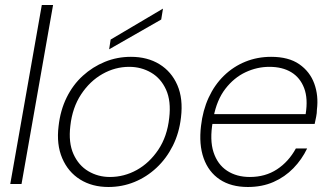

<svg xmlns="http://www.w3.org/2000/svg" viewBox="-20 -735 1314 767"><path d="M21 0 147 -715H192L66 0Z M413 12Q348 12 300 -18Q252 -48 228.5 -103Q205 -158 214 -231Q221 -294 246 -345Q271 -396 310.5 -432Q350 -468 399 -488Q448 -508 503 -508Q569 -508 617 -478.5Q665 -449 688.5 -395Q712 -341 703 -266Q696 -204 670.5 -153Q645 -102 605.5 -65Q566 -28 517 -8Q468 12 413 12ZM419 -28Q476 -28 526.5 -56Q577 -84 612.5 -137Q648 -190 656 -264Q664 -331 643.5 -376.5Q623 -422 583.5 -445Q544 -468 496 -468Q440 -468 389.5 -439.5Q339 -411 304 -358Q269 -305 261 -232Q253 -165 273.5 -119.5Q294 -74 333 -51Q372 -28 419 -28ZM416 -538 422 -577 630 -700H631L624 -657Z M970 12Q903 12 858 -18Q813 -48 793.5 -103Q774 -158 783 -232Q790 -294 813.5 -345Q837 -396 874.5 -432.5Q912 -469 960 -488.5Q1008 -508 1063 -508Q1133 -508 1175.5 -478.5Q1218 -449 1235.5 -401Q1253 -353 1246 -297Q1246 -283 1243 -268.5Q1240 -254 1237 -240H816L823 -279H1201Q1211 -341 1195 -383Q1179 -425 1143.5 -446.5Q1108 -468 1056 -468Q1007 -468 961 -446.5Q915 -425 880.5 -380.5Q846 -336 833 -267L830 -249Q817 -176 833 -127Q849 -78 887 -53Q925 -28 978 -28Q1040 -28 1086.5 -58.5Q1133 -89 1162 -142H1207Q1186 -98 1152 -63Q1118 -28 1072.5 -8Q1027 12 970 12Z"/></svg>

Font: DM Sans 28pt ExtraLight
Style: Italic
Weight: 250
Italic angle: -10°
Version: Version 4.004;gftools[0.9.30]